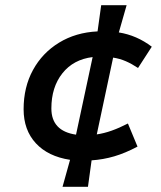

<svg xmlns="http://www.w3.org/2000/svg" viewBox="-20 -685 620 740"><path d="M221 35 250 -69Q165 -82 118 -133Q71 -184 71 -264Q71 -349 107 -415Q143 -481 207.5 -520.5Q272 -560 356 -564L370 -665H468L438 -560Q507 -549 565 -505L512 -423Q488 -439 465 -449Q442 -459 416 -463L353 -167Q381 -171 410.5 -181.5Q440 -192 473 -209L510 -120Q463 -95 420.5 -82.5Q378 -70 333 -67L319 35ZM273 -166 337 -465Q263 -456 220.5 -402.5Q178 -349 178 -267Q178 -180 273 -166Z"/></svg>

Font: Sometype Mono SemiBold
Style: Italic
Weight: 600
Italic angle: -12°
Designer: Ryoichi Tsunekawa
Foundry: Dharma Type
Version: Version 1.001